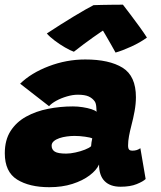

<svg xmlns="http://www.w3.org/2000/svg" viewBox="-20 -792 688 820"><path d="M190.5 7.5Q105.5 7.5 53 -25.2Q0.5 -58 0.5 -137.5Q0.5 -194 25.2 -232.5Q50 -271 91.8 -294Q133.5 -317 185.2 -327.2Q237 -337.5 291.5 -337.5Q312.5 -337.5 333.2 -334.2Q354 -331 370.2 -325.8Q386.5 -320.5 392.5 -314.5Q392.5 -320 391.2 -335.5Q390 -351 384.5 -359Q375 -372.5 358.8 -380Q342.5 -387.5 312 -387.5Q290.5 -387.5 265.8 -380.2Q241 -373 220.5 -361.8Q200 -350.5 189.5 -338.5L66 -434.5Q113 -480.5 188.5 -509.2Q264 -538 344 -538Q446.5 -538 503.5 -502.8Q560.5 -467.5 560.5 -377Q560.5 -349 554.8 -317.2Q549 -285.5 541 -255.5Q535 -232.5 531 -211Q527 -189.5 527 -171Q527 -157.5 531.5 -153Q536 -148.5 544.5 -148.5Q556 -148.5 564.2 -151.2Q572.5 -154 579.5 -159L602 -27.5Q591.5 -17 564 -5.8Q536.5 5.5 495 5.5Q450.5 5.5 426.8 -18.5Q403 -42.5 403 -89.5Q392 -65 362.5 -42.8Q333 -20.5 289.2 -6.5Q245.5 7.5 190.5 7.5ZM262.5 -136Q280.5 -136 302.2 -140.8Q324 -145.5 342.5 -152.8Q361 -160 369 -167.5Q369 -173 370.8 -184.2Q372.5 -195.5 374 -201Q366 -205 343 -208.2Q320 -211.5 298 -211.5Q282.5 -211.5 265.5 -209.2Q248.5 -207 233.8 -202Q219 -197 209.8 -189Q200.5 -181 200.5 -170Q200.5 -153 214 -144.5Q227.5 -136 262.5 -136ZM505 -772Q519 -754 538 -728.8Q557 -703.5 575.8 -677.8Q594.5 -652 607.5 -631.5Q578 -610 540 -592.8Q502 -575.5 473.5 -567.5Q464.5 -584 455.2 -600.2Q446 -616.5 437.5 -631Q429 -645.5 423.2 -655.5Q417.5 -665.5 415 -669H431.5Q424.5 -664.5 409.8 -654.8Q395 -645 375.8 -631.2Q356.5 -617.5 335.8 -602Q315 -586.5 295.5 -571Q280 -576.5 257.5 -589.5Q235 -602.5 213.8 -618.5Q192.5 -634.5 180 -649Q208 -667.5 237.5 -686.2Q267 -705 294.5 -721.5Q322 -738 344.2 -750.8Q366.5 -763.5 379.5 -770Q390 -770.5 415 -771Q440 -771.5 466.2 -771.8Q492.5 -772 505 -772Z"/></svg>

Font: Grandstander Thin Black
Style: Italic
Weight: 900
Italic angle: -15°
Version: Version 1.200